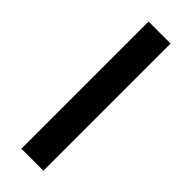

<svg xmlns="http://www.w3.org/2000/svg" viewBox="-238 -735 759 759"><g transform="rotate(45 141.0 -355.5)"><path d="M203.1 -710.9V0H80.1V-710.9Z"/></g></svg>

Font: Mardoto Medium
Style: Regular
Weight: 500
Designer: Christian Robertson, Vahan Hovhannisyan
Foundry: Google
Version: Version 1.000